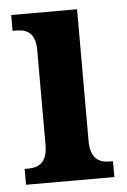

<svg xmlns="http://www.w3.org/2000/svg" viewBox="-44 -570 398 604"><g transform="rotate(-5 154.5 -268.0)"><path d="M14 0H293V-50H283C251 -50 222 -62 222 -121V-536H14V-486H26C58 -486 86 -474 86 -419V-120C86 -62 57 -50 24 -50H14Z"/></g></svg>

Font: Noto Serif Bengali Condensed
Style: Bold
Weight: 700
Width: 3
Designer: Juan Bruce, Universal Thirst, Indian Type Foundry and the Monotype Design Team.
Foundry: Monotype Imaging Inc.
Version: Version 2.003